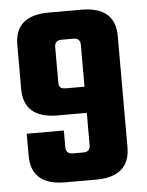

<svg xmlns="http://www.w3.org/2000/svg" viewBox="-49 -676 547 716"><g transform="rotate(-5 225.0 -318.0)"><path d="M160 -636H282Q409 -636 409 -526V-111Q409 0 282 0H166Q39 0 39 -111V-193H178V-130Q178 -105 205 -105H243Q269 -105 269 -130V-251H160Q33 -251 33 -361V-526Q33 -636 160 -636ZM200 -349H269V-506Q269 -531 243 -531H200Q173 -531 173 -506V-374Q173 -360 179 -354.5Q185 -349 200 -349Z"/></g></svg>

Font: Teko Semibold
Style: Regular
Weight: 600
Designer: Manushi Parikh, Jonny Pinhorn
Foundry: Indian Type Foundry
Version: Version 1.105;PS 1.0;hotconv 1.0.78;makeotf.lib2.5.61930; tt